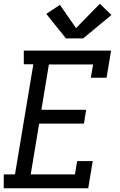

<svg xmlns="http://www.w3.org/2000/svg" viewBox="-22 -1005 642 1025"><path d="M-2 0V-74H58L156 -662H105V-735H571L547 -590H463L475 -661H239L199 -419H438L426 -345H187L142 -74H378L390 -145H473L449 0ZM422 -800H330L225 -931L298 -979L384 -855L511 -985L573 -925Z"/></svg>

Font: Iosevka Slab Extended
Style: Italic
Weight: 400
Width: 7
Italic angle: -9°
Monospace: yes
Designer: Belleve Invis
Foundry: Belleve Invis
Version: Version 11.1.0; ttfautohint (v1.8.3)